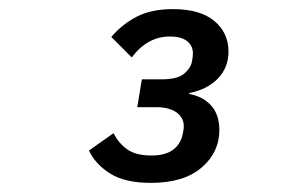

<svg xmlns="http://www.w3.org/2000/svg" viewBox="-20 -724 640 421"><path d="M333 -550Q370 -550 384.5 -563Q399 -576 401 -590Q402 -595 402.5 -599Q403 -603 403 -607Q403 -624 390 -634Q377 -644 353 -644Q303 -644 269 -598L224 -643Q248 -671 280 -687.5Q312 -704 359 -704Q419 -704 450 -678Q481 -652 481 -611Q481 -576 458 -552Q435 -528 395 -520V-518Q426 -512 443.5 -492Q461 -472 461 -439Q461 -390 422 -356.5Q383 -323 311 -323Q254 -323 221.5 -343.5Q189 -364 175 -394L229 -432Q240 -410 259 -396.5Q278 -383 312 -383Q343 -383 360 -396Q377 -409 381 -432Q382 -437 382.5 -440Q383 -443 383 -447Q383 -466 367 -477.5Q351 -489 322 -489H281L291 -550Z"/></svg>

Font: IBM Plex Mono Medm
Style: Italic
Weight: 500
Italic angle: -9°
Monospace: yes
Designer: Mike Abbink, Paul van der Laan, Pieter van Rosmalen
Foundry: Bold Monday
Version: Version 2.3